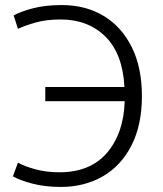

<svg xmlns="http://www.w3.org/2000/svg" viewBox="-20 -726 644 759"><path d="M220 13Q157 13 106.5 -0.5Q56 -14 31 -29L51 -83Q76 -69 119 -57Q162 -45 215 -45Q337 -45 403 -122Q469 -199 473 -326H159V-382H472Q465 -514 396.5 -581.5Q328 -649 220 -649Q163 -649 121 -637Q79 -625 51 -612L34 -665Q58 -679 107.5 -692.5Q157 -706 224 -706Q319 -706 390 -663Q461 -620 501 -539.5Q541 -459 541 -346Q541 -232 500 -151.5Q459 -71 386.5 -29Q314 13 220 13Z"/></svg>

Font: Ubuntu Sans Light
Style: Regular
Weight: 300
Designer: Dalton Maag Ltd
Foundry: Dalton Maag Ltd
Version: Version 1.006; ttfautohint (v1.8.4.7-5d5b)